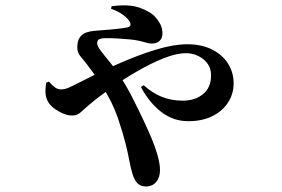

<svg xmlns="http://www.w3.org/2000/svg" viewBox="-20 -615 1040 708"><path d="M389.5 -582.5 391.4 -591.9Q455.1 -600.8 495.5 -586.3Q535.9 -571.8 553.3 -551.4Q566.5 -536.2 572.8 -522Q579 -507.8 579 -491.6Q579 -473.7 568.2 -464.1Q557.4 -454.4 540.8 -454.4Q528.9 -454.4 513.4 -459.2Q497.9 -463.9 487.8 -465.6Q476.4 -468.1 456.6 -469.9Q436.8 -471.7 414.1 -473.1Q391.3 -474.4 369.3 -474.3Q356.4 -474.5 347.4 -471.2Q338.3 -468 338.3 -454.5Q338.3 -445.5 351.5 -428Q364.7 -410.5 382.8 -388.7Q401 -366.8 415.6 -344.7Q442.2 -305.4 465.8 -259.6Q489.4 -213.7 508.6 -172.6Q527.8 -131.5 539.2 -104.2Q551.6 -75.3 560.8 -43.1Q570 -10.8 570 12.6Q570 39.2 556 55.9Q541.9 72.6 518.3 72.6Q498.6 72.6 487.1 61.1Q475.6 49.6 468.5 26.1Q461.8 4.2 456.4 -25Q451 -54.1 442.6 -87.4Q433.2 -124.9 414.5 -180.4Q395.8 -235.8 357.4 -296.3Q342.3 -320.9 328.4 -340.2Q314.6 -359.5 302.9 -374.6Q288.5 -393.5 276.4 -407.5Q264.2 -421.6 265.1 -442.9Q265.5 -465.6 275 -478.1Q284.6 -490.6 298.9 -495.4Q313.2 -500.2 328.1 -501.3Q342.9 -502.4 353.8 -503.4Q383.6 -505.4 410.7 -508.4Q437.7 -511.4 449.6 -513.9Q465.6 -517.1 459.8 -531.9Q455 -543.7 436 -558.5Q417 -573.2 389.5 -582.5ZM160.4 -314.2Q170.9 -302 181.6 -293.6Q192.4 -285.3 205.4 -285.3Q220.3 -285.3 240.5 -294.9Q260.6 -304.6 280.4 -314.6Q348.2 -349.7 418.8 -380.8Q489.4 -412 554.8 -431.9Q620.2 -451.8 670.4 -451.8Q724.1 -451.8 762.5 -432.2Q800.9 -412.5 821.2 -380Q841.5 -347.5 841.5 -307.6Q841.5 -268.8 821 -237Q800.4 -205.3 763.1 -186.7Q725.8 -168.1 674 -168.1Q619.2 -168.1 575.1 -201.9Q531.1 -235.7 499.6 -294L509.7 -300.9Q542.1 -271.5 577.5 -257.6Q612.8 -243.8 653.6 -243.8Q699.2 -243.8 728.8 -268Q758.3 -292.1 758.3 -337Q758.3 -373.6 730.3 -396.2Q702.4 -418.8 665.6 -418.8Q630 -418.8 583.1 -400Q536.2 -381.3 485.9 -352.2Q435.6 -323.2 389.4 -290.4Q343.2 -257.7 309.1 -228.7Q291.1 -213.6 278 -201.3Q264.9 -188.9 245.9 -188.9Q224.6 -188.9 198.5 -203.3Q172.4 -217.7 161 -233.7Q151.6 -247.5 148.7 -263.6Q145.9 -279.6 150.2 -309.9Z"/></svg>

Font: Early Summer Mincho VF
Style: Regular
Weight: 250
Designer: GuiWonder
Version: Version 1.002